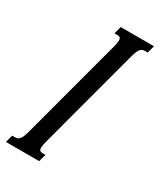

<svg xmlns="http://www.w3.org/2000/svg" viewBox="-246 -796 761 876"><g transform="rotate(30 134.0 -358.0)"><path d="M142.6 -624.5Q148.4 -646.5 148.4 -657.7Q148.4 -668.9 143.6 -672.9Q138.7 -676.8 128.9 -676.8H114.3L124.5 -715.8H299.8L289.6 -676.8H275.4Q268.1 -676.8 262.2 -674.6Q256.3 -672.4 251.5 -666.7Q246.6 -661.1 242.2 -650.9Q237.8 -640.6 233.4 -624.5L90.8 -91.3Q85 -69.3 85 -58.1Q85 -46.9 89.8 -43Q94.7 -39.1 104.5 -39.1H118.7L108.4 0H-66.9L-56.6 -39.1H-42Q-34.7 -39.1 -29.1 -41.3Q-23.4 -43.5 -18.3 -49.1Q-13.2 -54.7 -8.8 -64.9Q-4.4 -75.2 0 -91.3Z"/></g></svg>

Font: Arian AMU Serif
Style: Italic
Weight: 400
Italic angle: -15°
Designer: Ruben Hakobyan (Tarumian)
Foundry: Ruben Hakobyan (Tarumian)
Version: Version 1.002